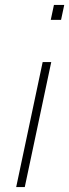

<svg xmlns="http://www.w3.org/2000/svg" viewBox="-20 -763 282 783"><path d="M187 -682 200 -743H242L229 -682ZM46 0 154 -510H189L81 0Z"/></svg>

Font: Saira Thin
Style: Italic
Weight: 100
Italic angle: -12°
Designer: Hector Gatti with collaboration of the Omnibus-Type team
Foundry: Omnibus-Type
Version: Version 1.101